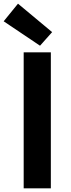

<svg xmlns="http://www.w3.org/2000/svg" viewBox="-38 -1026 388 1046"><path d="M91 0H239V-741H91ZM180 -777 246 -851 60 -1006 -18 -910Z"/></svg>

Font: Source Han Sans CN
Style: Bold
Weight: 700
Designer: Ryoko NISHIZUKA 西塚涼子 (kana, bopomofo & ideographs); Paul D. Hunt (Latin, Greek & Cyrillic); Sandoll Communications 산돌커뮤니
Foundry: Adobe
Version: Version 2.001;hotconv 1.0.107;makeotfexe 2.5.65593